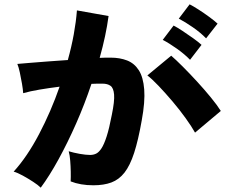

<svg xmlns="http://www.w3.org/2000/svg" viewBox="-20 -831 1040 886"><path d="M168 35Q156 23 133 8Q110 -7 85.5 -20.5Q61 -34 43 -39Q105 -107 160 -211.5Q215 -316 255 -431Q207 -425 162.5 -417.5Q118 -410 87 -401Q86 -418 81.5 -444.5Q77 -471 71.5 -496.5Q66 -522 60 -536Q82 -538 119 -541Q156 -544 201.5 -547.5Q247 -551 293 -554Q310 -615 320.5 -673Q331 -731 335 -783L481 -757Q469 -667 440 -564Q456 -565 468.5 -565Q481 -565 491 -565Q533 -565 566.5 -552Q600 -539 620.5 -507Q641 -475 645.5 -418.5Q650 -362 634 -275Q618 -184 599 -125.5Q580 -67 554.5 -34.5Q529 -2 494 11Q459 24 411 24Q351 24 306 6Q307 -13 306.5 -38.5Q306 -64 304 -89.5Q302 -115 297 -133Q320 -126 348 -121Q376 -116 396 -116Q411 -116 423.5 -122Q436 -128 448 -146Q460 -164 472 -201Q484 -238 496 -301Q509 -364 506.5 -394.5Q504 -425 490 -435Q476 -445 453 -445Q443 -445 430 -445Q417 -445 402 -444Q371 -351 331.5 -261.5Q292 -172 250 -95.5Q208 -19 168 35ZM880 -219Q865 -246 837.5 -284.5Q810 -323 776.5 -362.5Q743 -402 712 -434.5Q681 -467 660 -483L770 -574Q791 -556 823 -524Q855 -492 889 -455Q923 -418 952.5 -382Q982 -346 999 -319ZM857 -555Q832 -581 796 -606.5Q760 -632 731 -647L781 -713Q797 -705 822 -688.5Q847 -672 871.5 -654.5Q896 -637 910 -624ZM931 -654Q906 -680 870 -705Q834 -730 805 -745L855 -811Q871 -803 896 -787Q921 -771 945.5 -753Q970 -735 984 -722Z"/></svg>

Font: Zen Kaku Gothic New Black
Style: Regular
Weight: 900
Designer: Yoshimichi Ohira
Foundry: Positype
Version: Version 1.001